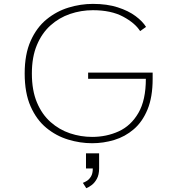

<svg xmlns="http://www.w3.org/2000/svg" viewBox="-20 -726 915 988"><path d="M454 11Q392 11 330.5 -7.8Q269 -26.5 218.5 -68Q168 -109.5 137.5 -178.5Q107 -247.5 107 -348Q107 -447 137.8 -515.8Q168.5 -584.5 219.5 -626.2Q270.5 -668 332.8 -687Q395 -706 458 -706Q531 -706 586 -688.2Q641 -670.5 677.5 -643.2Q714 -616 731.5 -587.5L701 -566Q675.5 -607 613.8 -640.2Q552 -673.5 458 -673.5Q397 -673.5 340.5 -654.2Q284 -635 239.8 -595.2Q195.5 -555.5 169.8 -494Q144 -432.5 144 -348Q144 -261 170 -199Q196 -137 240.5 -97.8Q285 -58.5 340.2 -40Q395.5 -21.5 454 -21.5Q528 -21.5 591 -50.2Q654 -79 692.2 -144.8Q730.5 -210.5 730.5 -320.5H433.5V-352.5H765.5V-320.5Q765.5 -226.5 739.2 -162.8Q713 -99 668.2 -60.8Q623.5 -22.5 568 -5.8Q512.5 11 454 11ZM422.5 141V63H490V141Q490 173 478.5 194Q467 215 451.5 226.5Q436 238 424 242.5L406.5 215Q414.5 212 426.8 204.8Q439 197.5 448.2 182.2Q457.5 167 457.5 141Z"/></svg>

Font: Trispace SemiExpanded Thin
Style: Regular
Weight: 100
Width: 6
Designer: Tyler Finck
Foundry: Etcetera Type Company
Version: Version 1.210; ttfautohint (v1.8.3)